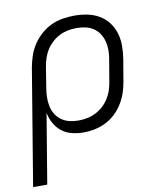

<svg xmlns="http://www.w3.org/2000/svg" viewBox="-84 -598 767 882"><g transform="rotate(-10 299.5 -156.5)"><path d="M-1 215 89 -328Q94 -355 103 -381.5Q112 -408 128 -432Q144 -456 166 -475.5Q188 -495 214 -507Q240 -519 267.5 -523.5Q295 -528 322 -528Q353 -528 382.5 -522Q412 -516 437 -501.5Q462 -487 479.5 -464Q497 -441 505.5 -413Q514 -385 514 -354Q514 -323 509 -292L492 -192Q488 -166 479.5 -140.5Q471 -115 456.5 -91Q442 -67 421.5 -47.5Q401 -28 376 -15.5Q351 -3 324.5 2.5Q298 8 272 8Q244 8 217.5 1.5Q191 -5 170.5 -21Q150 -37 137 -60.5Q124 -84 119 -110L65 215ZM258 -50Q278 -50 298.5 -54Q319 -58 338 -67.5Q357 -77 373 -91.5Q389 -106 400.5 -124Q412 -142 418.5 -162Q425 -182 428 -202L445 -302Q449 -323 449 -344.5Q449 -366 444 -385.5Q439 -405 428 -422Q417 -439 400.5 -450Q384 -461 363.5 -465.5Q343 -470 321 -470Q301 -470 281 -466Q261 -462 242 -452.5Q223 -443 207 -428Q191 -413 180 -395.5Q169 -378 162.5 -358Q156 -338 153 -319L138 -225Q134 -203 133.5 -181.5Q133 -160 137 -139.5Q141 -119 151.5 -101.5Q162 -84 178.5 -72Q195 -60 215.5 -55Q236 -50 258 -50Z"/></g></svg>

Font: Iosevka SS04 Lt Ex Obl
Style: Regular
Weight: 300
Width: 7
Italic angle: -9°
Monospace: yes
Designer: Belleve Invis
Foundry: Belleve Invis
Version: Version 19.0.0; ttfautohint (v1.8.4)